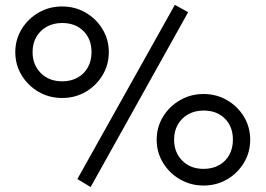

<svg xmlns="http://www.w3.org/2000/svg" viewBox="-20 -736 1068 772"><path d="M344.5 16 291 -16 683 -716.5 736.5 -687ZM230 -342Q177.5 -342 135 -366.8Q92.5 -391.5 67 -433.5Q41.5 -475.5 41.5 -526.5Q41.5 -577 67 -618.8Q92.5 -660.5 135 -685.2Q177.5 -710 230 -710Q282 -710 324.5 -685.2Q367 -660.5 392.2 -618.8Q417.5 -577 417.5 -526.5Q417.5 -475.5 392.2 -433.5Q367 -391.5 324.5 -366.8Q282 -342 230 -342ZM230 -409Q265 -409 291.8 -423.8Q318.5 -438.5 333.2 -465Q348 -491.5 348 -526.5Q348 -579 315.5 -611.2Q283 -643.5 230 -643.5Q194.5 -643.5 167.8 -628.5Q141 -613.5 126 -587.2Q111 -561 111 -526.5Q111 -475 144.2 -442Q177.5 -409 230 -409ZM798.5 10Q746.5 10 703.8 -14.8Q661 -39.5 635.5 -81.5Q610 -123.5 610 -174.5Q610 -225 635.5 -266.8Q661 -308.5 703.8 -333.2Q746.5 -358 798.5 -358Q850.5 -358 893 -333.2Q935.5 -308.5 960.8 -266.8Q986 -225 986 -174.5Q986 -123.5 960.8 -81.5Q935.5 -39.5 893 -14.8Q850.5 10 798.5 10ZM798.5 -57Q834 -57 860.5 -71.8Q887 -86.5 901.8 -113Q916.5 -139.5 916.5 -174.5Q916.5 -227 884.2 -259.2Q852 -291.5 798.5 -291.5Q763.5 -291.5 736.8 -276.5Q710 -261.5 695 -235.2Q680 -209 680 -174.5Q680 -123 713 -90Q746 -57 798.5 -57Z"/></svg>

Font: Geologica Cursive Light
Style: Regular
Weight: 300
Designer: Sindre Bremnes, Frode Helland
Foundry: Monokrom Skriftforlag AS
Version: Version 1.010;gftools[0.9.28]